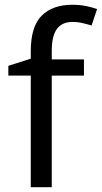

<svg xmlns="http://www.w3.org/2000/svg" viewBox="-20 -785 427 805"><path d="M332 -468H197V0H109V-468H15V-509L109 -539V-570Q109 -674 155 -719.5Q201 -765 283 -765Q315 -765 341.5 -759.5Q368 -754 387 -747L364 -678Q348 -683 327 -688Q306 -693 284 -693Q240 -693 218.5 -663.5Q197 -634 197 -571V-536H332Z"/></svg>

Font: Noto Sans Avestan
Style: Regular
Weight: 400
Designer: Monotype Design Team
Foundry: Monotype Imaging Inc.
Version: Version 2.003; ttfautohint (v1.8.4.7-5d5b)